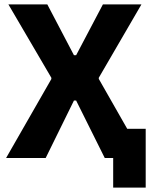

<svg xmlns="http://www.w3.org/2000/svg" viewBox="-20 -720 685 875"><path d="M495.8 135H644V-133H464.2L457.4 0H495.8ZM7.8 0H188.2L317 -261.8H327L457.4 0H635.6L430.2 -360.4V-365.6L624.6 -700H449L327 -468.4H317L195.6 -700H18.2L214 -365.6V-359.8Z"/></svg>

Font: Fixel Variable
Style: Regular
Weight: 100
Width: 3
Designer: AlfaBravo + MacPaw
Foundry: Kyrylo Tkachov, Marchela Mozhyna, Serhii Makarenko, Maria Weinstein, Zakhar Kryvoshyya
Version: Version 1.211